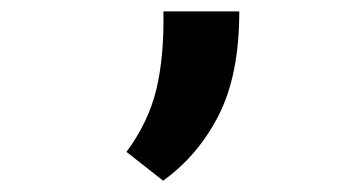

<svg xmlns="http://www.w3.org/2000/svg" viewBox="-20 -160 626 335"><path d="M264.6 155.3 200.7 105Q239.3 52.7 252.9 -4.6Q266.6 -62 265.1 -140.1H397.5Q397.5 -30.3 362.1 40Q326.7 110.4 264.6 155.3Z"/></svg>

Font: Cascadia Mono PL
Style: Bold
Weight: 700
Monospace: yes
Designer: Aaron Bell
Foundry: Saja Typeworks
Version: Version 2404.023; ttfautohint (v1.8.4)